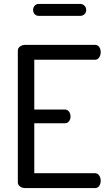

<svg xmlns="http://www.w3.org/2000/svg" viewBox="-20 -960 554 980"><path d="M155 -655V-401H311Q324 -401 332 -390.5Q340 -380 340 -365Q340 -352 332.5 -341.5Q325 -331 311 -331H155V-76H465Q478 -76 486 -64.5Q494 -53 494 -37Q494 -22 486.5 -11Q479 0 465 0H109Q94 0 82.5 -8Q71 -16 71 -30V-701Q71 -715 82.5 -723Q94 -731 109 -731H465Q479 -731 486.5 -720Q494 -709 494 -694Q494 -678 486 -666.5Q478 -655 465 -655ZM178 -940H390Q402 -940 411 -931Q420 -922 420 -909Q420 -896 411 -887.5Q402 -879 390 -879H178Q165 -879 157 -887.5Q149 -896 149 -909Q149 -922 157 -931Q165 -940 178 -940Z"/></svg>

Font: Dosis
Style: Medium
Weight: 500
Designer: Edgar Tolentino, Pablo Impallari, Igino Marini
Foundry: Edgar Tolentino, Pablo Impallari, Igino Marini
Version: Version 1.007